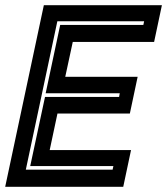

<svg xmlns="http://www.w3.org/2000/svg" viewBox="-37 -720 644 740"><path d="M-17 0 132 -700H587L557 -558.5H243.5L214.5 -424H493.5L463.5 -282.5H184.5L154.5 -141.5H468L438 0ZM62.5 -66H397L400 -80H79.5L136.5 -346.5H422L424.5 -360.5H139L195 -624H515.5L518.5 -638H184Z"/></svg>

Font: Tourney Thin
Style: Italic
Weight: 100
Italic angle: -12°
Designer: Tyler Finck
Foundry: Etcetera Type Co
Version: Version 1.015